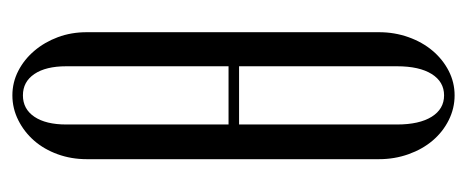

<svg xmlns="http://www.w3.org/2000/svg" viewBox="-242 -505 754 310"><g transform="rotate(90 135.0 -350.0)"><path d="M32 -585Q32 -610 40 -632.5Q48 -655 62 -671.5Q76 -688 94.5 -697.5Q113 -707 134 -707Q155 -707 174 -697.5Q193 -688 207 -671.5Q221 -655 229 -632.5Q237 -610 237 -585V-113Q237 -88 229 -66Q221 -44 207 -28Q193 -12 174 -2.5Q155 7 134 7Q113 7 94.5 -2.5Q76 -12 62 -28.5Q48 -45 40 -66.5Q32 -88 32 -113ZM87 -359H181V-614Q181 -650 168.5 -670Q156 -690 134 -690Q112 -690 99.5 -670Q87 -650 87 -614ZM87 -80Q87 -47 99.5 -28.5Q112 -10 134 -10Q156 -10 168.5 -28.5Q181 -47 181 -80V-342H87Z"/></g></svg>

Font: Moniqa Cond Heading
Style: Regular
Weight: 400
Width: 3
Designer: Rajesh Rajput
Foundry: Rajesh Rajput
Version: Version 1.000